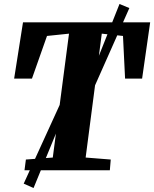

<svg xmlns="http://www.w3.org/2000/svg" viewBox="-20 -855 774 964"><path d="M103 0 110 -54 245 -64 326.5 -686 216 -674.5 140.5 -460.5H51L95.5 -743H734L693.5 -460.5H608L597.5 -674.5L491 -686L410 -64L536 -54L531.5 0ZM99 67 306.5 -387 412.5 -414 580 -835 629.5 -814.5 445 -399 338.5 -373.5 148.5 89Z"/></svg>

Font: Merriweather 24pt Black
Style: Italic
Weight: 900
Italic angle: -7.8°
Designer: Eben Sorkin
Foundry: Eben Sorkin
Version: Version 2.101